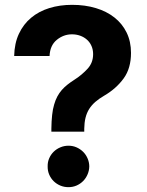

<svg xmlns="http://www.w3.org/2000/svg" viewBox="-20 -757 602 786"><path d="M38 -527.7Q39.1 -579.5 57.4 -618.6Q75.6 -657.7 107.2 -684.1Q138.8 -710.6 181.8 -723.9Q224.8 -737.2 275.2 -737.2Q328.1 -737.2 372.3 -723.9Q416.5 -710.6 448.5 -685.4Q480.5 -660.2 498.4 -623.6Q516.3 -587 516.3 -540.5Q516.3 -477.6 486.5 -436.4Q456 -394.2 406.6 -365.4Q385.3 -353 370 -339.7Q354.8 -326.3 344.8 -310.4Q334.9 -294.4 330.1 -274.9Q325.3 -255.3 324.9 -230.1V-218H190.3V-230.1Q190.7 -261.4 193.4 -286Q196 -310.7 201.7 -329.2Q207 -347.7 214.8 -362.2Q222.7 -376.8 233.1 -388.7Q243.6 -400.6 256.2 -410.5Q268.8 -420.5 283.7 -430Q300.1 -440.3 313.7 -451.9Q327.4 -463.4 338.8 -475.9Q361.2 -500.4 361.2 -535.2Q361.2 -554 354.4 -569.1Q347.7 -584.2 335.9 -594.6Q324.2 -605.1 308.4 -610.8Q292.6 -616.5 274.5 -616.5Q240.4 -616.5 212.4 -593.8Q184.7 -571 182.9 -527.7ZM260.3 -160.5Q278.1 -160.5 293.3 -153.8Q308.6 -147 320.1 -135.7Q331.7 -124.3 338.4 -108.8Q345.2 -93.4 345.5 -76Q345.2 -58.6 338.4 -43Q331.7 -27.3 320.3 -15.8Q308.9 -4.3 293.5 2.5Q278.1 9.2 260.3 9.2Q242.5 9.2 226.9 2.7Q211.3 -3.9 199.6 -15.4Q187.9 -27 181.3 -42.6Q174.7 -58.2 175.1 -76Q174.7 -93.8 181.5 -109.2Q188.2 -124.6 199.9 -136Q211.6 -147.4 227.3 -153.9Q242.9 -160.5 260.3 -160.5Z"/></svg>

Font: Inter P
Style: Bold
Weight: 700
Designer: Rasmus Andersson
Foundry: rsms
Version: Version 3.018;git-588b23468